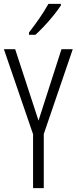

<svg xmlns="http://www.w3.org/2000/svg" viewBox="-20 -967 394 987"><path d="M178 -347 296 -714H354L205 -278V0H150V-277L0 -714H58ZM293 -939Q278 -916 255 -887.5Q232 -859 207 -832.5Q182 -806 162 -788H129V-800Q160 -840 184 -875Q208 -910 229 -947H293Z"/></svg>

Font: Noto Sans Sinhala UI ExtraCondensed Light
Style: Regular
Weight: 300
Width: 2
Designer: Jelle Bosma - Monotype Design Team
Foundry: Monotype Imaging Inc.
Version: Version 2.006; ttfautohint (v1.8.4.7-5d5b)